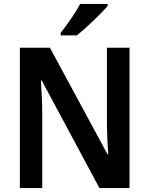

<svg xmlns="http://www.w3.org/2000/svg" viewBox="-20 -957 760 977"><path d="M639 0H486L192 -548H188Q191 -508 193 -460.5Q195 -413 195 -370V0H81V-714H234L527 -172H531Q528 -207 526 -256.5Q524 -306 524 -345V-714H639ZM528 -927Q512 -908 484 -880Q456 -852 425.5 -824Q395 -796 371 -777H289V-790Q314 -822 342 -862.5Q370 -903 388 -937H528Z"/></svg>

Font: Noto Sans Georgian SemiCondensed SemiBold
Style: Regular
Weight: 600
Width: 4
Designer: Monotype Design Team, Akaki Razmadze
Foundry: Google LLC
Version: Version 2.005; ttfautohint (v1.8.4.7-5d5b)